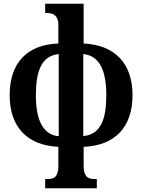

<svg xmlns="http://www.w3.org/2000/svg" viewBox="-20 -780 765 1033"><path d="M223 233H501V183H486C454 183 430 171 430 112V10C599 3 693 -96 693 -268C693 -439 598 -538 430 -546V-760H223V-710H234C258 -710 294 -702 294 -647V-546C125 -540 32 -441 32 -268C32 -97 126 2 294 10V112C294 171 271 183 240 183H223ZM296 -47C208 -55 173 -140 173 -268C173 -397 203 -480 296 -489ZM428 -48V-489C517 -481 552 -397 552 -268C552 -141 523 -56 428 -48Z"/></svg>

Font: Noto Serif Condensed
Style: Bold
Weight: 700
Width: 3
Designer: Monotype Design Team
Foundry: Monotype Imaging Inc.
Version: Version 2.015